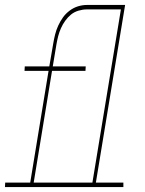

<svg xmlns="http://www.w3.org/2000/svg" viewBox="-64 -755 584 775"><path d="M72 -18H309L424 -717H286Q270 -717 253 -712Q236 -707 223 -696.5Q210 -686 199.5 -671.5Q189 -657 182 -641Q175 -625 171 -609.5Q167 -594 164 -577L149 -487H282L281 -469H146ZM-44 0 -43 -18H58L132 -469H35L36 -487H135L151 -580Q154 -598 158.5 -616Q163 -634 171 -651.5Q179 -669 190 -684.5Q201 -700 217 -712Q233 -724 251 -729.5Q269 -735 287 -735H441L323 -18H434V0Z"/></svg>

Font: Iosevka Slab Thin Oblique
Style: Regular
Weight: 100
Italic angle: -9°
Monospace: yes
Designer: Belleve Invis
Foundry: Belleve Invis
Version: Version 11.1.0; ttfautohint (v1.8.3)